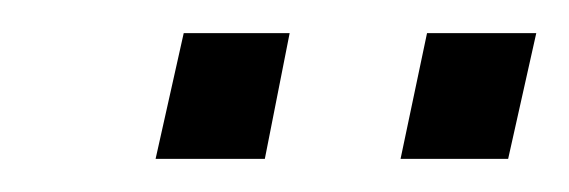

<svg xmlns="http://www.w3.org/2000/svg" viewBox="-20 -697 344 116"><path d="M222 -601 238 -677H304L287 -601ZM74 -601 91 -677H155L140 -601Z"/></svg>

Font: Saira UltraCondensed Medium
Style: Italic
Weight: 500
Width: 1
Italic angle: -12°
Designer: Hector Gatti with collaboration of the Omnibus-Type team
Foundry: Omnibus-Type
Version: Version 1.101